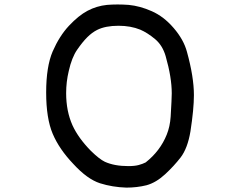

<svg xmlns="http://www.w3.org/2000/svg" viewBox="-20 -814 1040 863"><path d="M216.8 -583Q247.1 -652.3 290 -698.2Q333 -744.1 373.5 -765.6Q414.1 -787.1 460.9 -792Q484.4 -793.9 508.8 -793.9Q533.2 -793.9 558.6 -792Q609.4 -787.1 662.1 -763.7Q715.8 -740.2 760.7 -688Q805.7 -635.7 820.3 -581.1Q851.6 -467.8 851.6 -386.7Q851.6 -324.2 835.9 -222.7Q823.2 -147.5 792 -106.4Q761.7 -67.4 722.7 -31.2Q681.6 6.8 638.7 18.6Q595.7 29.3 547.9 29.3Q485.4 27.3 429.7 9.8Q372.1 -8.8 309.6 -77.1Q246.1 -143.6 216.8 -212.9Q187.5 -282.2 187.5 -398.4Q187.5 -514.6 216.8 -583ZM752 -394.5Q752 -465.8 724.6 -561.5Q710.9 -609.4 677.7 -637.7Q642.6 -667 610.4 -680.7Q567.4 -698.2 512.7 -698.2Q454.1 -698.2 417 -679.7Q393.6 -668 372.1 -646.5Q350.6 -625 326.7 -590.3Q302.7 -555.7 289.1 -495.1Q277.3 -446.3 277.3 -395.5Q277.3 -314.5 305.7 -251Q332 -193.4 388.7 -135.7Q426.8 -98.6 451.2 -86.9Q494.1 -67.4 556.6 -67.4Q585.9 -67.4 603.5 -72.3Q621.1 -77.1 634.8 -84Q700.2 -135.7 729.5 -209Q744.1 -245.1 747.1 -290Q752 -372.1 752 -394.5Z"/></svg>

Font: JasonHandwriting2
Style: SemiBold
Weight: 600
Version: Version 1.04.7